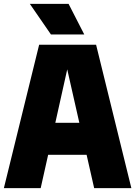

<svg xmlns="http://www.w3.org/2000/svg" viewBox="-24 -971 698 991"><path d="M-4 0 178 -740H472L654 0H462L423 -172H224.5L186 0ZM261.5 -337H385.5L323 -613ZM239 -793 130 -951H330L411 -793Z"/></svg>

Font: Encode Sans Cnd Black
Style: Regular
Weight: 900
Width: 3
Designer: Multiple Designers
Foundry: Impallari Type
Version: Version 3.002; ttfautohint (v1.8.3) -l 8 -r 50 -G 200 -x 14 